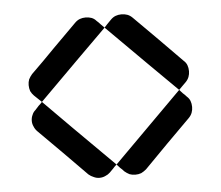

<svg xmlns="http://www.w3.org/2000/svg" viewBox="-41 -599 643 558"><g transform="rotate(-5 280.5 -320.0)"><path d="M227.5 -553.7Q237.3 -553.7 245.1 -550.8Q252.9 -547.9 258.8 -541Q264.6 -536.1 269.5 -530.3Q274.4 -525.4 280.3 -519.5Q212.9 -453.1 80.1 -320.3Q73.2 -327.1 58.6 -340.8Q52.7 -346.7 48.8 -354.5Q45.9 -363.3 45.9 -372.1Q45.9 -380.9 48.8 -388.7Q52.7 -396.5 58.6 -403.3Q93.8 -437.5 127.9 -472.7Q162.1 -506.8 196.3 -541Q203.1 -547.9 210.9 -550.8Q218.8 -553.7 227.5 -553.7ZM501 -298.8Q507.8 -293 510.7 -285.2Q513.7 -277.3 513.7 -267.6Q513.7 -258.8 510.7 -251Q507.8 -243.2 501 -236.3Q466.8 -202.1 432.6 -168Q398.4 -133.8 364.3 -98.6Q357.4 -92.8 349.6 -88.9Q341.8 -85.9 332 -85.9Q323.2 -85.9 315.4 -88.9Q307.6 -92.8 300.8 -98.6Q295.9 -104.5 290 -109.4Q285.2 -115.2 280.3 -120.1Q346.7 -186.5 480.5 -320.3Q485.4 -314.5 490.2 -309.6Q496.1 -304.7 501 -298.8ZM258.8 -98.6Q252.9 -92.8 245.1 -89.8Q237.3 -85.9 227.5 -85.9Q218.8 -85.9 210.9 -89.8Q203.1 -92.8 196.3 -98.6Q162.1 -133.8 127.9 -168Q93.8 -202.1 59.6 -236.3Q52.7 -243.2 49.8 -251Q45.9 -258.8 45.9 -267.6Q45.9 -277.3 49.8 -285.2Q52.7 -293 59.6 -298.8Q64.5 -304.7 69.3 -309.6Q75.2 -314.5 80.1 -320.3Q146.5 -252.9 280.3 -120.1Q274.4 -115.2 269.5 -109.4Q264.6 -104.5 258.8 -98.6ZM513.7 -372.1Q513.7 -363.3 510.7 -355.5Q507.8 -347.7 501 -340.8Q496.1 -335.9 490.2 -330.1Q485.4 -325.2 480.5 -320.3Q413.1 -386.7 280.3 -519.5Q287.1 -527.3 300.8 -541Q307.6 -547.9 315.4 -550.8Q323.2 -553.7 332 -553.7Q341.8 -553.7 349.6 -550.8Q357.4 -547.9 364.3 -541Q398.4 -506.8 432.6 -472.7Q466.8 -438.5 501 -403.3Q507.8 -397.5 510.7 -389.6Q513.7 -381.8 513.7 -372.1Z"/></g></svg>

Font: Passbolt
Style: Regular
Weight: 400
Version: Version 1.0